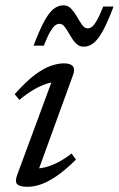

<svg xmlns="http://www.w3.org/2000/svg" viewBox="-20 -708 456 738"><path d="M46 -35.5 184.5 -410 200.5 -392.5Q182.5 -393.5 159 -386Q135.5 -378.5 109 -363Q82.5 -347.5 54.5 -324L36.5 -346Q80 -395 114.2 -420.5Q148.5 -446 176 -455.2Q203.5 -464.5 225.5 -464.5Q250 -464.5 259.8 -453.8Q269.5 -443 260.5 -419L122 -38L110 -61Q129 -59 152.8 -64.8Q176.5 -70.5 202.8 -84Q229 -97.5 255 -118L272 -94.5Q231 -54 197.5 -31.2Q164 -8.5 136.8 0.8Q109.5 10 86 10Q55.5 10 46 0Q36.5 -10 46 -35.5ZM416.5 -683Q395 -625.5 376.8 -591.8Q358.5 -558 340.5 -543.2Q322.5 -528.5 301.5 -528.5Q284 -528.5 271.5 -541.8Q259 -555 249.2 -572.5Q239.5 -590 230 -603.2Q220.5 -616.5 208.5 -616.5Q200 -616.5 191.8 -610.2Q183.5 -604 173 -586.2Q162.5 -568.5 148.5 -532.5H109Q131 -590.5 149 -624.2Q167 -658 185 -672.8Q203 -687.5 224 -687.5Q241.5 -687.5 254 -674Q266.5 -660.5 276.2 -643.2Q286 -626 295.5 -612.5Q305 -599 317 -599Q325.5 -599 333.8 -605.2Q342 -611.5 352.5 -629.8Q363 -648 377 -683Z"/></svg>

Font: Newsreader 14pt
Style: Italic
Weight: 400
Italic angle: -17°
Designer: Hugues Gentile
Foundry: Production Type
Version: Version 1.003